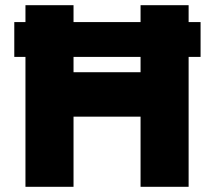

<svg xmlns="http://www.w3.org/2000/svg" viewBox="-20 -719 827 739"><path d="M78 -500H35V-634H78V-699H263V-634H521V-699H706V-634H752V-500H706V0H521V-270H263V0H78ZM521 -441V-500H263V-441Z"/></svg>

Font: Prompt
Style: Bold
Weight: 700
Designer: Katatrad Team
Foundry: CadsonDemak
Version: Version 1.000